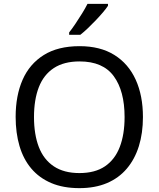

<svg xmlns="http://www.w3.org/2000/svg" viewBox="-20 -964 821 994"><path d="M720 -358Q720 -275 699 -207.5Q678 -140 636.5 -91Q595 -42 533.5 -16Q472 10 391 10Q307 10 245 -16.5Q183 -43 142 -91.5Q101 -140 81 -208Q61 -276 61 -359Q61 -469 97 -551Q133 -633 206.5 -679Q280 -725 392 -725Q499 -725 572 -679.5Q645 -634 682.5 -551.5Q720 -469 720 -358ZM156 -358Q156 -268 181 -203Q206 -138 258.5 -103Q311 -68 391 -68Q472 -68 523.5 -103Q575 -138 600 -203Q625 -268 625 -358Q625 -493 569 -569.5Q513 -646 392 -646Q311 -646 258.5 -611.5Q206 -577 181 -512.5Q156 -448 156 -358ZM539 -934Q530 -920 513 -900Q496 -880 475.5 -858.5Q455 -837 434.5 -817.5Q414 -798 396 -784H338V-796Q353 -815 370.5 -841Q388 -867 405 -894.5Q422 -922 433 -944H539Z"/></svg>

Font: Noto Sans Thai
Style: Regular
Weight: 400
Designer: Monotype Design Team
Foundry: Monotype Imaging Inc.
Version: Version 2.001